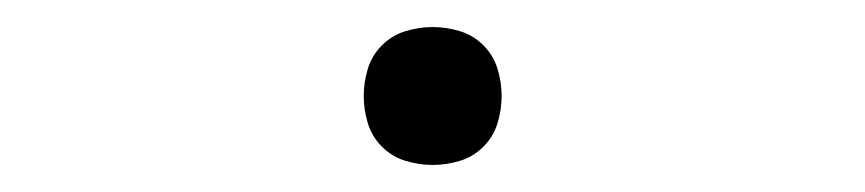

<svg xmlns="http://www.w3.org/2000/svg" viewBox="-20 -114 640 142"><path d="M300 8Q290 8 280 5Q270 2 262.5 -5.5Q255 -13 252 -23Q249 -33 249 -43Q249 -53 252 -63Q255 -73 262.5 -80.5Q270 -88 280 -91Q290 -94 300 -94Q310 -94 320 -91Q330 -88 337.5 -80.5Q345 -73 348 -63Q351 -53 351 -43Q351 -33 348 -23Q345 -13 337.5 -5.5Q330 2 320 5Q310 8 300 8Z"/></svg>

Font: Iosevka Extralight Extended
Style: Regular
Weight: 200
Width: 7
Monospace: yes
Designer: Belleve Invis
Foundry: Belleve Invis
Version: Version 32.5.0; ttfautohint (v1.8.4)